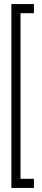

<svg xmlns="http://www.w3.org/2000/svg" viewBox="-20 -823 208 946"><path d="M36 -803H81V103H36ZM50 -803H147V-758H50ZM50 58H147V103H50Z"/></svg>

Font: Phudu Black
Style: Regular
Weight: 900
Version: Version 1.005;gftools[0.9.23]